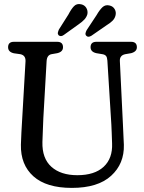

<svg xmlns="http://www.w3.org/2000/svg" viewBox="-20 -904 704 937"><path d="M523.5 -295 504 -608.5Q503 -624 497.5 -630.8Q492 -637.5 480 -639.5L450 -644.5Q422 -651 422 -673.5Q422 -700 450.5 -700H619.5Q648 -700 648 -673.5Q648 -652 620 -644.5L591 -639.5Q563 -633.5 565 -605L580 -295.5Q581 -270.5 582.2 -246.8Q583.5 -223 584.5 -197.5Q587 -105 522.2 -46Q457.5 13 330.5 13Q206.5 13 143.2 -43.5Q80 -100 82 -198Q82.5 -220.5 84.5 -258.5Q86.5 -296.5 88.5 -327.5L104.5 -604.5Q106 -634 79.5 -639.5L47.5 -644Q19.5 -650.5 19.5 -673.5Q19.5 -700 48 -700H259Q287.5 -700 287.5 -673.5Q287.5 -651 259.5 -644.5L231 -639.5Q209.5 -635 207.5 -606.5L191.5 -327.5Q190 -292 189 -263.5Q188 -235 187 -211Q185 -131 230.8 -90Q276.5 -49 357.5 -49Q441.5 -49 485.8 -90Q530 -131 527 -204Q526 -235 525.2 -255.2Q524.5 -275.5 523.5 -295ZM314 -833.5Q327 -859 340.8 -873.5Q354.5 -888 376 -883Q392.5 -879.5 401 -865.8Q409.5 -852 406.5 -835Q402.5 -820.5 392 -809Q381.5 -797.5 364 -785.5L291.5 -733.5Q276.5 -722.5 265.5 -732.5Q261 -738.5 262.5 -745.2Q264 -752 267.5 -760ZM451.5 -830.5Q465.5 -855 480 -868.8Q494.5 -882.5 515.5 -877Q532 -873 540 -858.8Q548 -844.5 543.5 -827.5Q539.5 -812.5 528.2 -801.8Q517 -791 499 -780L426 -729.5Q409.5 -719.5 400.5 -730Q396 -735.5 397.5 -742.5Q399 -749.5 403 -757Z"/></svg>

Font: Fraunces 144pt SuperSoft
Style: Regular
Weight: 400
Version: Version 1.000;[b76b70a41]